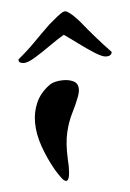

<svg xmlns="http://www.w3.org/2000/svg" viewBox="-43 -538 379 561"><g transform="rotate(-5 147.0 -257.0)"><path d="M129 -10Q123 -10 115 -21Q107 -32 99 -45Q79 -80 66 -117Q53 -154 53 -188Q53 -219 65 -246Q77 -273 104 -293Q119 -304 146 -304Q163 -304 176 -297.5Q189 -291 189 -274Q189 -265 185 -254Q176 -230 164 -206.5Q152 -183 144.5 -152Q137 -121 139 -75Q139 -68 139.5 -62.5Q140 -57 140 -52Q140 -29 137 -19.5Q134 -10 129 -10ZM277 -362Q266 -362 244 -376Q222 -390 198.5 -407.5Q175 -425 159 -436Q140 -425 116 -408Q92 -391 70 -377.5Q48 -364 36 -364Q30 -364 25 -366.5Q20 -369 21 -376Q49 -399 71.5 -422Q94 -445 120 -470Q134 -482 144 -490Q154 -498 161 -502Q163 -503 165 -503.5Q167 -504 169 -504Q171 -504 175 -502Q189 -494 210 -470Q230 -445 251 -421Q272 -397 294 -374Q293 -362 277 -362Z"/></g></svg>

Font: Grechen Fuemen
Style: Regular
Weight: 400
Designer: Robert E. Leuschke
Foundry: Robert E. Leuschke
Version: Version 1.010; ttfautohint (v1.8.3)